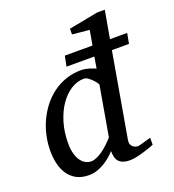

<svg xmlns="http://www.w3.org/2000/svg" viewBox="-136 -842 866 958"><g transform="rotate(-20 297.0 -362.5)"><path d="M584 -535.2H493.2L415 -85.9Q412.6 -71.8 416.5 -63Q420.4 -54.2 427 -49.1Q433.6 -43.9 440.7 -42Q447.8 -40 451.2 -40Q454.6 -40 465.1 -42.7Q475.6 -45.4 487.3 -48.8Q499 -52.2 509.3 -55.2L522.9 -59.1V-22Q517.1 -19.5 501.5 -13.9Q485.8 -8.3 466.8 -2.4Q447.8 3.4 427.5 7.8Q407.2 12.2 392.1 12.2Q369.1 12.2 354.5 6.6Q339.8 1 331.5 -9Q323.2 -19 320.1 -32.7Q316.9 -46.4 316.9 -63Q303.7 -48.8 287.8 -35.4Q272 -22 253.9 -11.5Q235.8 -1 215.8 5.6Q195.8 12.2 174.8 12.2Q132.8 12.2 105.2 -3.9Q77.6 -20 61.5 -45.9Q45.4 -71.8 38.8 -103.5Q32.2 -135.3 32.2 -167Q32.2 -206.5 40.8 -246.3Q49.3 -286.1 66.2 -322.5Q83 -358.9 107.4 -390.1Q131.8 -421.4 163.1 -444.6Q194.3 -467.8 232.7 -481Q271 -494.1 314.9 -494.1Q326.2 -494.1 336.9 -491.9Q347.7 -489.7 357.4 -486.8Q367.2 -483.9 375.5 -480.5Q383.8 -477.1 390.1 -475.1L399.9 -535.2H252L263.2 -589.8H410.2L423.8 -668L333 -676.8V-707L487.8 -736.8H528.8L502.9 -589.8H594.2ZM376 -394Q376.5 -396 370.4 -405Q364.3 -414.1 354.7 -423.8Q345.2 -433.6 334 -441.4Q322.8 -449.2 313 -449.2Q276.4 -449.2 243.2 -428Q210 -406.7 184.6 -369.6Q159.2 -332.5 144 -282Q128.9 -231.4 128.9 -172.9Q128.9 -140.6 135.5 -117.2Q142.1 -93.8 153.1 -78.6Q164.1 -63.5 178.2 -56.2Q192.4 -48.8 207 -48.8Q220.7 -48.8 236.6 -55.7Q252.4 -62.5 268.6 -74Q284.7 -85.4 300.5 -100.3Q316.4 -115.2 330.1 -130.9Z"/></g></svg>

Font: Charis SIL Phon
Style: Italic
Weight: 400
Italic angle: -11°
Foundry: SIL International
Version: Version 5.000